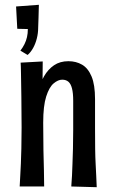

<svg xmlns="http://www.w3.org/2000/svg" viewBox="-20 -778 479 800"><path d="M95 -549 65 -567Q75 -580 82 -594Q89 -608 92.5 -623.5Q96 -639 96 -657L52 -658L47 -751L142 -758Q142 -758 141.5 -742Q141 -726 140.5 -703.5Q140 -681 139 -661Q139 -640 133.5 -618Q128 -596 118 -578Q108 -560 95 -549ZM383 2 277 -1Q279 -23 280 -46Q281 -69 282 -96.5Q283 -124 284 -158Q285 -192 285 -237Q285 -253 285 -271Q285 -289 285 -310.5Q285 -332 285 -358Q285 -390 280 -409.5Q275 -429 265 -437.5Q255 -446 239 -446Q222 -446 203.5 -430.5Q185 -415 172.5 -376Q160 -337 160 -267L120 -234Q120 -275 124 -315.5Q128 -356 137.5 -393.5Q147 -431 163.5 -460Q180 -489 205 -506Q230 -523 265 -523Q297 -523 322 -508.5Q347 -494 361.5 -459.5Q376 -425 376 -365Q376 -329 376 -309.5Q376 -290 376 -276.5Q376 -263 376 -243Q376 -194 376.5 -158Q377 -122 378.5 -95Q380 -68 381 -45Q382 -22 383 2ZM62 -1Q63 -25 64.5 -47.5Q66 -70 67 -97Q68 -124 69 -160Q70 -196 70 -247Q70 -317 69 -374.5Q68 -432 67.5 -469.5Q67 -507 66 -517L158 -522Q158 -504 157.5 -466Q157 -428 158 -376.5Q159 -325 160 -267Q160 -198 161 -151Q162 -104 163 -69.5Q164 -35 164 -1Z"/></svg>

Font: Truculenta SemiBold
Style: Regular
Weight: 600
Version: Version 1.002